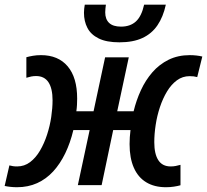

<svg xmlns="http://www.w3.org/2000/svg" viewBox="-48 -783 876 812"><path d="M23.9 8.8Q9.8 8.8 -3.7 7.3Q-17.1 5.9 -28.3 3.4L-8.3 -83.5Q-1.5 -81.5 6.6 -80.3Q14.6 -79.1 24.4 -79.1Q55.2 -79.1 79.3 -97.4Q103.5 -115.7 121.3 -146.2Q139.2 -176.8 151.1 -213.6Q163.1 -250.5 168.7 -288.3Q174.3 -326.2 174.3 -358.9Q174.3 -408.7 157 -435.1Q139.6 -461.4 104.5 -461.4Q94.2 -461.4 84.2 -459.5Q74.2 -457.5 63.5 -454.1V-541Q75.7 -544.4 91.3 -547.1Q106.9 -549.8 125.5 -549.8Q198.2 -549.8 238.3 -502.4Q278.3 -455.1 278.3 -366.2Q278.3 -353.5 277.6 -339.8Q276.9 -326.2 274.9 -312.5H347.7L396.5 -540.5H496.6L447.8 -312.5H517.1Q528.3 -358.9 547.9 -401.4Q567.4 -443.8 596.4 -477.3Q625.5 -510.7 665 -530.3Q704.6 -549.8 754.4 -549.8Q769 -549.8 782.2 -548.3Q795.4 -546.9 807.6 -543.9L786.1 -457Q779.3 -459 771.2 -460Q763.2 -460.9 753.9 -460.9Q724.1 -460.9 700.2 -443.4Q676.3 -425.8 658.4 -396.2Q640.6 -366.7 628.4 -330.1Q616.2 -293.5 610.4 -254.9Q604.5 -216.3 604.5 -181.6Q604.5 -131.8 621.6 -105.5Q638.7 -79.1 673.8 -79.1Q685.5 -79.1 695.3 -81.1Q705.1 -83 715.3 -85.9V0.5Q703.6 3.9 687.7 6.3Q671.9 8.8 653.8 8.8Q605 8.8 570.6 -12Q536.1 -32.7 518.1 -73.5Q500 -114.3 500 -173.8Q500 -188 501 -203.1Q502 -218.3 503.9 -232.9H430.7L381.8 0H281.2L331.1 -232.9H262.2Q249.5 -179.2 228 -134.8Q206.5 -90.3 177 -58.1Q147.5 -25.9 109.1 -8.5Q70.8 8.8 23.9 8.8ZM457 -604Q402.3 -604 369.4 -620.4Q336.4 -636.7 321.8 -664.8Q307.1 -692.9 307.1 -729Q307.1 -736.8 308.1 -746.3Q309.1 -755.9 310.5 -763.2H399.9Q398.9 -754.9 397.9 -746.8Q397 -738.8 397 -731Q397 -701.7 413.6 -686Q430.2 -670.4 463.9 -670.4Q502.9 -670.4 526.9 -692.4Q550.8 -714.4 561.5 -763.2H653.3Q642.1 -711.4 617.9 -676Q593.8 -640.6 554.4 -622.3Q515.1 -604 457 -604Z"/></svg>

Font: Open Sans SemiCondensed SemiBold
Style: Italic
Weight: 600
Width: 4
Italic angle: -12°
Designer: Monotype Design Team
Foundry: Monotype Imaging Inc.
Version: Version 3.000